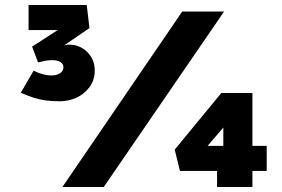

<svg xmlns="http://www.w3.org/2000/svg" viewBox="-20 -746 1126 766"><path d="M219 -342Q187 -342 161.5 -345.5Q136 -349 113 -356.5Q90 -364 63 -376L114 -464Q132 -455 150.5 -450Q169 -445 187 -445Q205 -445 219 -453.5Q233 -462 233 -478Q233 -491 221 -498.5Q209 -506 188 -506Q174 -506 160.5 -503.5Q147 -501 132 -497L108 -560L269 -664L272 -626H94V-726H326L337 -634L208 -546L206 -552Q218 -559 231.5 -563.5Q245 -568 255 -568Q298 -568 328 -538.5Q358 -509 358 -465Q358 -427 337.5 -399Q317 -371 285.5 -356.5Q254 -342 219 -342ZM229 0 707 -700H874L394 0ZM971 -164H1044V-64H971ZM779 -130 763 -164H926L871 -122V-282L900 -271ZM987 0H846V-102L903 -64H698L677 -149L863 -375H987Z"/></svg>

Font: Lexend Giga ExtraBold
Style: Regular
Weight: 800
Designer: Bonnie Shaver-Troup, Thomas Jockin
Foundry: Lexend
Version: Version 1.007